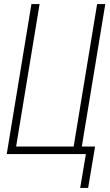

<svg xmlns="http://www.w3.org/2000/svg" viewBox="-20 -755 540 941"><path d="M412 166H373L401 0H13L134 -735H174L59 -37H341L456 -735H496L381 -37H446Z"/></svg>

Font: Iosevka Term Curly Extralight
Style: Italic
Weight: 200
Italic angle: -9°
Designer: Belleve Invis
Foundry: Belleve Invis
Version: Version 32.3.0